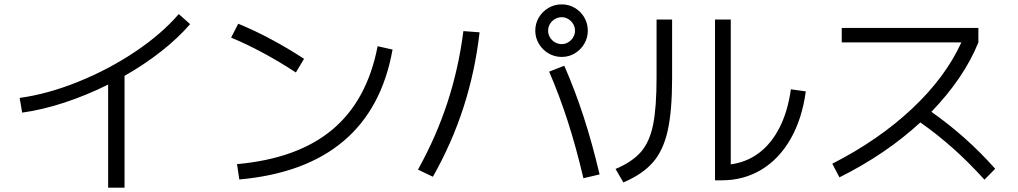

<svg xmlns="http://www.w3.org/2000/svg" viewBox="-20 -826 4728 892"><path d="M810.5 -760.7 863.3 -713.9Q807.6 -649.4 729.5 -587.9Q651.4 -526.4 558.6 -473.6V45.9H482.4V-433.1Q382.3 -383.3 280 -349.6Q177.7 -315.9 83 -302.7L71.3 -371.1Q200.7 -388.7 342.5 -445.8Q484.4 -502.9 608.2 -585.9Q731.9 -668.9 810.5 -760.7Z M1734.4 -611.3 1803.7 -595.7Q1754.9 -321.8 1576.2 -170.7Q1397.5 -19.5 1091.8 7.8L1081.1 -63.5Q1363.3 -88.9 1524.7 -224.4Q1686 -359.9 1734.4 -611.3ZM1053.7 -651.4 1086.9 -715.8Q1238.3 -653.3 1392.6 -552.7L1354.5 -489.3Q1202.6 -588.9 1053.7 -651.4Z M2531.2 -493.2 2601.6 -520.5Q2651.4 -406.7 2691.2 -284.4Q2731 -162.1 2765.6 -15.6L2690.4 2Q2656.7 -141.6 2617.9 -262Q2579.1 -382.3 2531.2 -493.2ZM2132.8 -681.6 2208 -675.8Q2187.5 -495.6 2133.8 -328.9Q2080.1 -162.1 1991.2 -4.9L1921.9 -38.1Q2006.8 -190.9 2058.8 -349.9Q2110.8 -508.8 2132.8 -681.6ZM2466.8 -683.6Q2466.8 -716.8 2483.4 -744.9Q2500 -772.9 2528.1 -789.3Q2556.2 -805.7 2589.8 -805.7Q2622.6 -805.7 2650.4 -789.3Q2678.2 -772.9 2694.6 -744.9Q2710.9 -716.8 2710.9 -683.6Q2710.9 -650.9 2694.6 -622.8Q2678.2 -594.7 2650.4 -578.1Q2622.6 -561.5 2589.8 -561.5Q2556.2 -561.5 2528.1 -578.1Q2500 -594.7 2483.4 -622.8Q2466.8 -650.9 2466.8 -683.6ZM2651.4 -683.6Q2651.4 -700.2 2642.8 -714.6Q2634.3 -729 2620.1 -737.5Q2606 -746.1 2589.8 -746.1Q2572.8 -746.1 2558.1 -737.5Q2543.5 -729 2534.9 -714.6Q2526.4 -700.2 2526.4 -683.6Q2526.4 -667 2534.9 -652.6Q2543.5 -638.2 2558.1 -629.6Q2572.8 -621.1 2589.8 -621.1Q2606 -621.1 2620.1 -629.6Q2634.3 -638.2 2642.8 -652.6Q2651.4 -667 2651.4 -683.6Z M3301.8 -735.4H3375V-62.5Q3449.2 -72.3 3507.1 -116.2Q3564.9 -160.2 3602.5 -234.9Q3640.1 -309.6 3654.3 -411.1L3723.6 -401.4Q3706.5 -274.9 3653.6 -181.6Q3600.6 -88.4 3518.3 -38.3Q3436 11.7 3333 11.7H3301.8ZM3030.3 -467.8V-735.4H3102.5V-462.9Q3102.5 -310.5 3082 -218.8Q3061.5 -127 3013.2 -71.5Q2964.8 -16.1 2876 21.5L2839.8 -41Q2918 -74.2 2958 -120.6Q2998 -167 3014.2 -246.6Q3030.3 -326.2 3030.3 -467.8Z M4446.3 -628.9H3890.6V-696.3H4525.4V-628.9Q4491.7 -545.4 4436.3 -464.1Q4380.9 -382.8 4307.1 -306.6Q4390.6 -247.6 4462.6 -183.3Q4534.7 -119.1 4603.5 -42L4553.7 8.8Q4480.5 -71.8 4409.2 -135.5Q4337.9 -199.2 4255.9 -257.3Q4095.2 -109.4 3879.9 -2L3846.7 -65.4Q4062 -175.3 4217 -320.8Q4372.1 -466.3 4446.3 -628.9Z"/></svg>

Font: Pretendard JP
Style: Regular
Weight: 400
Designer: Base glyphs from Inter by Rasmus Andersson; Hangeul glyphs from Noto Sans CJK(Source Han Sans) by Jang Soo-young and Kan
Foundry: Kil Hyung-jin
Version: Version 1.309